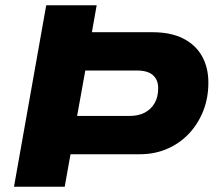

<svg xmlns="http://www.w3.org/2000/svg" viewBox="-20 -707 835 727"><path d="M33 0 155 -687H346L328 -585H558Q626 -585 673 -561.5Q720 -538 744.5 -495Q769 -452 769 -394Q769 -335 749 -285.5Q729 -236 694 -199.5Q659 -163 612 -143Q565 -123 510 -123H247L225 0ZM272 -268H470Q504 -268 528 -280.5Q552 -293 565.5 -316.5Q579 -340 579 -373Q579 -405 559 -422.5Q539 -440 499 -440H303Z"/></svg>

Font: Archivo SemiExpanded ExtraBold
Style: Italic
Weight: 800
Width: 6
Italic angle: -10°
Designer: Hector Gatti
Foundry: Omnibus-Type
Version: Version 2.001